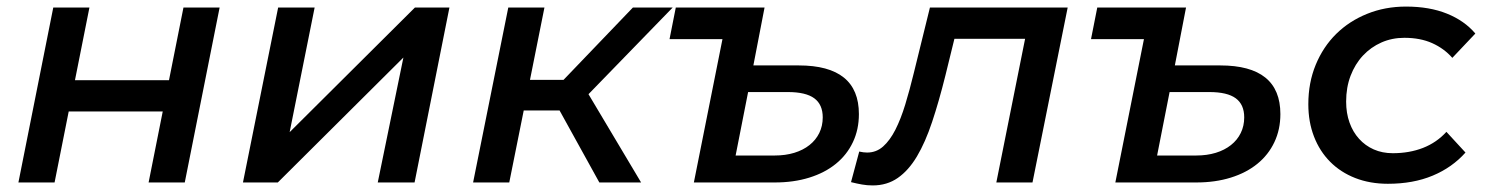

<svg xmlns="http://www.w3.org/2000/svg" viewBox="-20 -555 4528 584"><path d="M36 0 142 -532H252L208 -311H494L538 -532H648L542 0H432L475 -216H189L146 0Z M719 0 826 -532H937L861 -153L1242 -532H1347L1241 0H1129L1207 -380L825 0Z M1803 0 1682 -219H1573L1529 0H1419L1526 -532H1636L1592 -312H1694L1905 -532H2026L1770 -268.5L1930 0Z M2409.5 -356Q2501 -356 2546.8 -319Q2592.5 -282 2592.5 -208Q2592.5 -161 2574.2 -122.5Q2556 -84 2522.5 -56.8Q2489 -29.5 2441.8 -14.8Q2394.5 0 2336.5 0H2090.5L2177.5 -436H2016.5L2035.5 -532H2305.5L2271.5 -356ZM2336.5 -82Q2369 -82 2396 -90.2Q2423 -98.5 2442.2 -113.8Q2461.5 -129 2472 -150.5Q2482.5 -172 2482.5 -198Q2482.5 -237 2456.8 -256Q2431 -275 2376.5 -275H2255.5L2217.5 -82Z M2593.5 -94Q2607 -91 2617.5 -91Q2645.5 -91 2666.2 -109.5Q2687 -128 2703.5 -160.5Q2720 -193 2733.5 -237.2Q2747 -281.5 2759.5 -333L2808.5 -532H3227.5L3120.5 0H3010.5L3098 -437H2883L2855.5 -325Q2836 -246.5 2815.2 -184.2Q2794.5 -122 2769 -79.2Q2743.5 -36.5 2710.8 -13.8Q2678 9 2634.5 9Q2617 9 2601.8 6.2Q2586.5 3.5 2568.5 -1Z M3691.5 -356Q3783 -356 3828.8 -319Q3874.5 -282 3874.5 -208Q3874.5 -161 3856.2 -122.5Q3838 -84 3804.5 -56.8Q3771 -29.5 3723.8 -14.8Q3676.5 0 3618.5 0H3372.5L3459.5 -436H3298.5L3317.5 -532H3587.5L3553.5 -356ZM3618.5 -82Q3651 -82 3678 -90.2Q3705 -98.5 3724.2 -113.8Q3743.5 -129 3754 -150.5Q3764.5 -172 3764.5 -198Q3764.5 -237 3738.8 -256Q3713 -275 3658.5 -275H3537.5L3499.5 -82Z M4201.5 4Q4147 4 4102.2 -13.5Q4057.5 -31 4025.8 -63Q3994 -95 3976.8 -139.5Q3959.5 -184 3959.5 -238Q3959.5 -303.5 3982 -358Q4004.5 -412.5 4044.2 -451.8Q4084 -491 4138.5 -513Q4193 -535 4256.5 -535Q4328 -535 4381.2 -513.5Q4434.5 -492 4467.5 -453L4397.5 -379Q4372.5 -407.5 4336.2 -423.8Q4300 -440 4251.5 -440Q4214 -440 4181.8 -425.8Q4149.5 -411.5 4125.5 -385.8Q4101.5 -360 4088 -324.5Q4074.5 -289 4074.5 -246Q4074.5 -211 4084.8 -182.2Q4095 -153.5 4113.8 -132.8Q4132.5 -112 4158.5 -100.5Q4184.5 -89 4216.5 -89Q4267 -89 4308.5 -105.2Q4350 -121.5 4379.5 -154L4437.5 -91Q4397 -45.5 4337.8 -20.8Q4278.5 4 4201.5 4Z"/></svg>

Font: Argentum Sans
Style: Italic
Weight: 400
Italic angle: -11.3099°
Designer: Julieta Ulanovsky, Owen Earl, Rasmus Andersson, Cristiano Sobral
Foundry: The Argentum Sans Project Authors
Version: Version 3.131; ttfautohint (v1.8.4.7-5d5b-dirty)